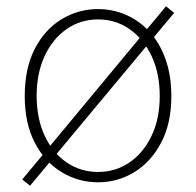

<svg xmlns="http://www.w3.org/2000/svg" viewBox="-20 -569 626 613"><path d="M293 13Q230 13 176.5 -19.5Q123 -52 91 -113.5Q59 -175 59 -262Q59 -351 91 -413Q123 -475 176.5 -507.5Q230 -540 293 -540Q340 -540 382.5 -521.5Q425 -503 457.5 -467.5Q490 -432 508.5 -380Q527 -328 527 -262Q527 -175 494.5 -113.5Q462 -52 409 -19.5Q356 13 293 13ZM293 -20Q349 -20 393.5 -50.5Q438 -81 464 -135.5Q490 -190 490 -262Q490 -335 464 -390Q438 -445 393.5 -476Q349 -507 293 -507Q237 -507 192.5 -476Q148 -445 122.5 -390Q97 -335 97 -263Q97 -191 122.5 -136Q148 -81 192.5 -50.5Q237 -20 293 -20ZM76 24 51 4 510 -549 536 -528Z"/></svg>

Font: Shanggu Sans SC VF
Style: Regular
Weight: 250
Designer: GuiWonder
Version: Version 1.021